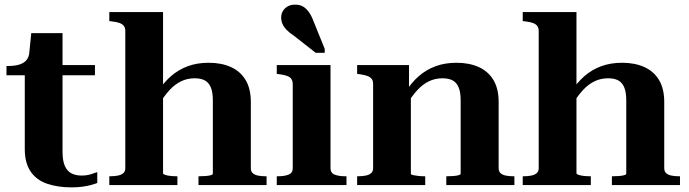

<svg xmlns="http://www.w3.org/2000/svg" viewBox="-20 -799 2973 829"><path d="M8 -474V-514H12Q41 -514 61 -519.5Q81 -525 93 -538Q105 -551 107 -574L142 -518H390V-474ZM250 -144Q250 -105 260 -82.5Q270 -60 288.5 -50.5Q307 -41 332 -41Q355 -41 373.5 -47Q392 -53 400 -56V-9Q390 -5 374 -0.5Q358 4 336.5 7Q315 10 289 10Q230 10 184 -5.5Q138 -21 112.5 -58Q87 -95 87 -155V-512L101 -517L115 -656H250Z M684 -747V-51Q684 -47 693 -44Q702 -41 715 -39.5Q728 -38 742 -38H746V0H452V-38H457Q475 -38 489.5 -41Q504 -44 512.5 -51.5Q521 -59 521 -73V-665Q521 -678 515.5 -686Q510 -694 498 -699Q486 -704 467 -706L452 -708V-747ZM1131 0H837V-38H842Q854 -38 867.5 -39Q881 -40 890 -42.5Q899 -45 899 -49V-366Q899 -400 890.5 -421Q882 -442 865 -451.5Q848 -461 820 -461Q789 -461 762 -448Q735 -435 712 -410Q689 -385 667 -349L661 -402Q686 -442 718 -470Q750 -498 790.5 -513Q831 -528 881 -528Q936 -528 977 -509.5Q1018 -491 1040.5 -453.5Q1063 -416 1063 -359V-73Q1063 -59 1071 -51.5Q1079 -44 1093.5 -41Q1108 -38 1125 -38H1131Z M1407 -518V-73Q1407 -52 1425 -45Q1443 -38 1470 -38H1476V0H1175V-38H1181Q1208 -38 1226 -45Q1244 -52 1244 -73V-435Q1244 -456 1231.5 -465Q1219 -474 1190 -478L1175 -480V-518ZM1333 -709 1382 -588V-571H1343L1250 -644Q1230 -657 1217.5 -670Q1205 -683 1199.5 -696Q1194 -709 1194 -724Q1194 -747 1210.5 -763Q1227 -779 1254 -779Q1274 -779 1288 -771Q1302 -763 1313.5 -747Q1325 -731 1333 -709Z M1522 0V-38H1527Q1545 -38 1559.5 -41Q1574 -44 1582.5 -51.5Q1591 -59 1591 -73V-436Q1591 -450 1585 -458Q1579 -466 1567.5 -470.5Q1556 -475 1537 -478L1522 -480V-518H1746V-408L1754 -405V-49Q1754 -45 1763 -43Q1772 -41 1785 -39.5Q1798 -38 1811 -38H1816V0ZM2201 0H1907V-38H1912Q1924 -38 1937.5 -39Q1951 -40 1960 -42.5Q1969 -45 1969 -49V-366Q1969 -400 1960.5 -421Q1952 -442 1935 -451.5Q1918 -461 1890 -461Q1859 -461 1832 -448Q1805 -435 1782 -410Q1759 -385 1737 -349L1731 -402Q1756 -442 1788 -470Q1820 -498 1860.5 -513Q1901 -528 1951 -528Q2006 -528 2047 -509.5Q2088 -491 2110.5 -453.5Q2133 -416 2133 -359V-73Q2133 -59 2141 -51.5Q2149 -44 2163.5 -41Q2178 -38 2195 -38H2201Z M2469 -747V-51Q2469 -47 2478 -44Q2487 -41 2500 -39.5Q2513 -38 2527 -38H2531V0H2237V-38H2242Q2260 -38 2274.5 -41Q2289 -44 2297.5 -51.5Q2306 -59 2306 -73V-665Q2306 -678 2300.5 -686Q2295 -694 2283 -699Q2271 -704 2252 -706L2237 -708V-747ZM2916 0H2622V-38H2627Q2639 -38 2652.5 -39Q2666 -40 2675 -42.5Q2684 -45 2684 -49V-366Q2684 -400 2675.5 -421Q2667 -442 2650 -451.5Q2633 -461 2605 -461Q2574 -461 2547 -448Q2520 -435 2497 -410Q2474 -385 2452 -349L2446 -402Q2471 -442 2503 -470Q2535 -498 2575.5 -513Q2616 -528 2666 -528Q2721 -528 2762 -509.5Q2803 -491 2825.5 -453.5Q2848 -416 2848 -359V-73Q2848 -59 2856 -51.5Q2864 -44 2878.5 -41Q2893 -38 2910 -38H2916Z"/></svg>

Font: Roboto Serif 120pt Expanded SemiBold
Style: Regular
Weight: 600
Width: 7
Designer: Greg Gazdowicz
Foundry: Commercial Type
Version: Version 1.008